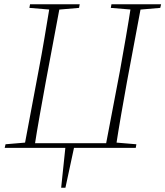

<svg xmlns="http://www.w3.org/2000/svg" viewBox="-20 -694 776 901"><path d="M93 0 161 -362Q176 -440 189 -518Q202 -596 215 -674H263L195 -311Q181 -234 167 -156Q153 -78 141 0ZM118 -657 121 -674H354L351 -657L246 -648H226ZM474 0 543 -362Q557 -440 570.5 -518Q584 -596 596 -674H644L576 -311Q562 -234 548.5 -156Q535 -78 523 0ZM500 -657 503 -674H736L732 -657L627 -648H608ZM2 0 6 -17 112 -26H131L126 0ZM491 0 493 -26H512L620 -17L617 0ZM111 0 116 -22H503L499 0ZM267 187 288 -13H330L287 187Z"/></svg>

Font: Source Serif 4 48pt Light
Style: Italic
Weight: 300
Italic angle: -12°
Designer: Frank Grießhammer
Foundry: Adobe Systems Incorporated
Version: Version 4.004;hotconv 1.0.116;makeotfexe 2.5.65601